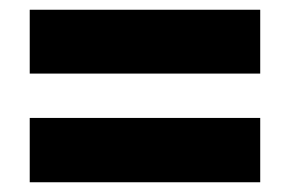

<svg xmlns="http://www.w3.org/2000/svg" viewBox="-20 -549 594 394"><path d="M41 -398V-529H514V-398ZM41 -175V-307H514V-175Z"/></svg>

Font: Noto Sans Myanmar UI SemiCondensed Black
Style: Regular
Weight: 900
Width: 4
Designer: Monotype Design Team
Foundry: Monotype Imaging Inc.
Version: Version 2.103; ttfautohint (v1.8.4.7-5d5b)